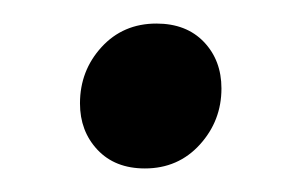

<svg xmlns="http://www.w3.org/2000/svg" viewBox="-20 -393 242 163"><path d="M103 -250Q77.6 -250 62.7 -265.9Q47.9 -281.7 47.9 -305.2Q47.9 -333 66.2 -353Q84.5 -373 112.8 -373Q138.2 -373 153.1 -357.4Q168 -341.8 168 -317.9Q168 -290.5 149.7 -270.3Q131.3 -250 103 -250Z"/></svg>

Font: Fira Sans Compressed Book
Style: Italic
Weight: 350
Width: 3
Italic angle: -8°
Designer: Carrois Corporate & Edenspiekermann AG
Foundry: Carrois Corporate GbR & Edenspiekermann AG
Version: Version 4.203;PS 004.203;hotconv 1.0.88;makeotf.lib2.5.64775